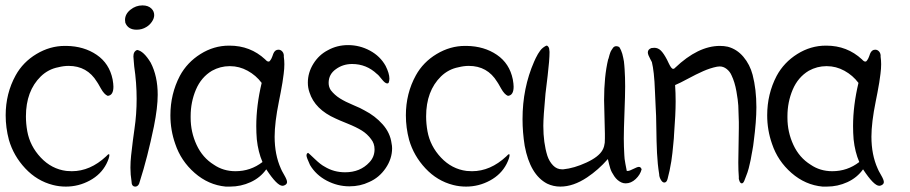

<svg xmlns="http://www.w3.org/2000/svg" viewBox="-20 -677 3369 711"><path d="M196 -428Q159 -421 131 -394Q76 -340 76 -246Q76 -219 81 -191Q91 -136 131 -93.5Q171 -51 226 -44Q236 -43 246 -43Q314 -43 373 -98Q380 -106 383 -106Q385 -106 385 -103Q385 -92 374 -70Q354 -31 312.5 -8.5Q271 14 224 14Q199 14 176 8Q117 -7 73.5 -53.5Q30 -100 13 -159Q1 -204 1 -250Q1 -331 38 -398Q65 -447 115 -477Q165 -507 220 -507Q223 -507 226 -507Q291 -506 338 -474Q385 -442 397 -383Q400 -366 400 -356Q400 -324 379 -322Q366 -327 353.5 -349.5Q341 -372 339 -374Q303 -433 234 -433Q216 -433 196 -428Z M508 -657Q529 -657 541 -645Q551 -635 551 -621Q551 -609 542.5 -596.5Q534 -584 522 -577Q506 -567 486 -567Q454 -567 444 -593Q443 -598 443 -603Q443 -625 463 -641Q483 -657 507 -657ZM488 -492Q512 -488 538 -445Q564 -395 564 -326Q564 -279 550 -209Q526 -93 498 -6Q496 4 491.5 9Q487 14 481 14Q467 14 467 -6Q463 -30 463 -56Q463 -78 465.5 -101Q468 -124 472 -156Q476 -188 478 -200Q486 -254 486 -311Q486 -370 477 -431Q477 -436 475.5 -448.5Q474 -461 474 -468Q474 -487 488 -492Z M830 -508Q907 -508 962 -457Q969 -449 974 -449Q977 -449 978.5 -450.5Q980 -452 982 -455Q984 -458 985.5 -461Q987 -464 989 -469.5Q991 -475 992 -478Q998 -493 1011 -493Q1020 -493 1026 -485.5Q1032 -478 1031 -467Q1033 -453 1033 -439Q1033 -423 1030.5 -403.5Q1028 -384 1026 -371.5Q1024 -359 1019.5 -335Q1015 -311 1013 -302Q997 -223 997 -171Q997 -104 1020 -53Q1022 -47 1032.5 -29Q1043 -11 1043 -3Q1043 5 1034 9Q1030 11 1026 11Q1006 11 966 -50Q944 -19 908 -2.5Q872 14 832 14Q824 14 816 14Q752 8 701 -36.5Q650 -81 629 -144Q611 -195 611 -250Q611 -329 646 -396Q673 -446 722.5 -477Q772 -508 828 -508Q829 -508 830 -508ZM830 -432Q796 -432 765 -415Q725 -391 705.5 -345Q686 -299 686 -247Q686 -246 686 -244Q686 -242 686 -241Q686 -188 708 -140.5Q730 -93 772 -67Q807 -43 852 -43Q908 -43 952 -77Q936 -114 931 -161Q929 -185 929 -210Q929 -286 949 -370Q928 -398 897 -415Q866 -432 832 -432Q831 -432 830 -432Z M1205 -343Q1219 -325 1239 -312.5Q1259 -300 1288 -288Q1317 -276 1330 -268Q1369 -248 1397 -216.5Q1425 -185 1430 -146Q1432 -137 1432 -128Q1432 -89 1408 -54Q1384 -19 1347 -3Q1314 13 1274 13Q1230 13 1190 -8Q1150 -29 1128 -66Q1115 -94 1115 -101Q1115 -109 1121 -111Q1124 -109 1146 -88Q1168 -67 1182 -60Q1216 -39 1258 -39Q1314 -39 1348 -76Q1367 -96 1367 -124Q1367 -146 1354 -162Q1340 -181 1320 -193.5Q1300 -206 1266.5 -219.5Q1233 -233 1223 -238Q1146 -272 1126 -335Q1120 -352 1120 -371Q1120 -408 1140.5 -441Q1161 -474 1194 -491Q1228 -510 1269 -510Q1312 -510 1350 -489.5Q1388 -469 1408 -433Q1422 -405 1422 -386Q1422 -377 1419 -370Q1417 -368 1414 -368Q1406 -368 1393.5 -384Q1381 -400 1376 -403Q1337 -440 1284 -440Q1250 -440 1224 -421Q1197 -402 1197 -370Q1197 -355 1205 -343Z M1678 -428Q1641 -421 1613 -394Q1558 -340 1558 -246Q1558 -219 1563 -191Q1573 -136 1613 -93.5Q1653 -51 1708 -44Q1718 -43 1728 -43Q1796 -43 1855 -98Q1862 -106 1865 -106Q1867 -106 1867 -103Q1867 -92 1856 -70Q1836 -31 1794.5 -8.5Q1753 14 1706 14Q1681 14 1658 8Q1599 -7 1555.5 -53.5Q1512 -100 1495 -159Q1483 -204 1483 -250Q1483 -331 1520 -398Q1547 -447 1597 -477Q1647 -507 1702 -507Q1705 -507 1708 -507Q1773 -506 1820 -474Q1867 -442 1879 -383Q1882 -366 1882 -356Q1882 -324 1861 -322Q1848 -327 1835.5 -349.5Q1823 -372 1821 -374Q1785 -433 1716 -433Q1698 -433 1678 -428Z M2003 -508Q2006 -508 2007.5 -507Q2009 -506 2010 -504.5Q2011 -503 2012 -501.5Q2013 -500 2013.5 -497.5Q2014 -495 2014 -493.5Q2014 -492 2014.5 -489Q2015 -486 2015 -485Q2015 -455 2008 -396.5Q2001 -338 2000 -330Q1992 -244 1992 -211Q1992 -148 2007 -100Q2014 -79 2028 -64.5Q2042 -50 2061 -50Q2063 -50 2066 -50Q2106 -54 2151.5 -75Q2197 -96 2211 -121Q2215 -128 2217 -135.5Q2219 -143 2219.5 -148.5Q2220 -154 2220 -165Q2220 -176 2220 -182Q2217 -283 2217 -306Q2217 -394 2232 -457Q2233 -458 2234.5 -464Q2236 -470 2237 -473.5Q2238 -477 2240 -482.5Q2242 -488 2244.5 -491.5Q2247 -495 2249.5 -499Q2252 -503 2255.5 -504.5Q2259 -506 2262 -506Q2267 -506 2273 -503Q2277 -497 2280 -490Q2283 -483 2284.5 -477.5Q2286 -472 2288 -462.5Q2290 -453 2290.5 -449.5Q2291 -446 2292 -434.5Q2293 -423 2293 -421Q2295 -391 2295 -357Q2295 -325 2292.5 -260.5Q2290 -196 2290 -164Q2290 -148 2290.5 -134Q2291 -120 2291.5 -112Q2292 -104 2292 -102Q2292 -91 2296 -70Q2300 -49 2301 -44Q2303 -44 2305 -44Q2311 -44 2325.5 -51.5Q2340 -59 2346 -59Q2353 -59 2356 -50Q2351 -30 2334 -14Q2317 2 2297 2Q2289 2 2282 -1Q2266 -8 2255 -24Q2244 -40 2240 -53Q2236 -66 2231 -88Q2196 -48 2154 -20Q2103 14 2055 14Q2029 14 2006 3Q1943 -30 1923 -137Q1915 -187 1915 -236Q1915 -351 1958 -449Q1959 -452 1964 -462Q1969 -472 1972 -477Q1975 -482 1980 -489Q1985 -496 1991 -500.5Q1997 -505 2003 -508Z M2646 -507Q2661 -507 2675 -504Q2709 -495 2733 -466.5Q2757 -438 2767 -400Q2781 -346 2781 -280Q2781 -228 2771 -152Q2771 -150 2769 -136.5Q2767 -123 2766 -119Q2765 -115 2763 -103Q2761 -91 2760 -86Q2759 -81 2756.5 -70.5Q2754 -60 2752.5 -53.5Q2751 -47 2748 -38.5Q2745 -30 2742 -22.5Q2739 -15 2736 -7Q2732 2 2727 2Q2722 2 2718.5 -6Q2715 -14 2716 -21Q2714 -45 2714 -75Q2714 -96 2715 -138.5Q2716 -181 2716 -203Q2716 -214 2716 -225Q2715 -267 2714 -286Q2713 -305 2707 -339Q2701 -373 2689 -398Q2683 -412 2671 -421.5Q2659 -431 2645 -431Q2640 -431 2635 -430Q2610 -425 2584 -413.5Q2558 -402 2527.5 -385.5Q2497 -369 2480 -362Q2482 -333 2482 -301Q2482 -256 2476 -177Q2476 -169 2473.5 -145.5Q2471 -122 2470 -110.5Q2469 -99 2466 -80Q2463 -61 2459.5 -45Q2456 -29 2452 -14Q2450 -7 2447 -4Q2444 -1 2440 -1Q2433 -1 2427 -11.5Q2421 -22 2421 -32Q2415 -69 2413 -110.5Q2411 -152 2410.5 -202.5Q2410 -253 2408 -281Q2407 -295 2405.5 -336.5Q2404 -378 2401 -404.5Q2398 -431 2394 -447Q2392 -451 2388 -458.5Q2384 -466 2381.5 -472Q2379 -478 2379 -483Q2379 -494 2392 -499Q2398 -500 2403 -500Q2417 -500 2427.5 -489.5Q2438 -479 2450 -456Q2452 -452 2456.5 -442.5Q2461 -433 2465 -427.5Q2469 -422 2473 -422Q2477 -422 2480 -426Q2565 -507 2646 -507Z M3040 -508Q3117 -508 3172 -457Q3179 -449 3184 -449Q3187 -449 3188.5 -450.5Q3190 -452 3192 -455Q3194 -458 3195.5 -461Q3197 -464 3199 -469.5Q3201 -475 3202 -478Q3208 -493 3221 -493Q3230 -493 3236 -485.5Q3242 -478 3241 -467Q3243 -453 3243 -439Q3243 -423 3240.5 -403.5Q3238 -384 3236 -371.5Q3234 -359 3229.5 -335Q3225 -311 3223 -302Q3207 -223 3207 -171Q3207 -104 3230 -53Q3232 -47 3242.5 -29Q3253 -11 3253 -3Q3253 5 3244 9Q3240 11 3236 11Q3216 11 3176 -50Q3154 -19 3118 -2.5Q3082 14 3042 14Q3034 14 3026 14Q2962 8 2911 -36.5Q2860 -81 2839 -144Q2821 -195 2821 -250Q2821 -329 2856 -396Q2883 -446 2932.5 -477Q2982 -508 3038 -508Q3039 -508 3040 -508ZM3040 -432Q3006 -432 2975 -415Q2935 -391 2915.5 -345Q2896 -299 2896 -247Q2896 -246 2896 -244Q2896 -242 2896 -241Q2896 -188 2918 -140.5Q2940 -93 2982 -67Q3017 -43 3062 -43Q3118 -43 3162 -77Q3146 -114 3141 -161Q3139 -185 3139 -210Q3139 -286 3159 -370Q3138 -398 3107 -415Q3076 -432 3042 -432Q3041 -432 3040 -432Z"/></svg>

Font: EptKazoo
Style: Medium
Weight: 500
Version: Version 001.000